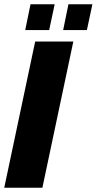

<svg xmlns="http://www.w3.org/2000/svg" viewBox="-39 -886 456 906"><path d="M127 -690H307L161 0H-19ZM105 -866H219L193 -744H80ZM284 -866H397L371 -744H259Z"/></svg>

Font: Decalotype Black Italic
Style: Regular
Weight: 900
Italic angle: -12°
Designer: Alfredo Marco Pradil
Foundry: Alfredo Marco Pradil
Version: Version 1.0